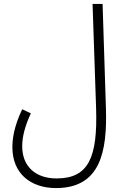

<svg xmlns="http://www.w3.org/2000/svg" viewBox="-20 -727 631 977"><path d="M43 22C43 157 137 230 265 230C491 230 526 45 519 -177L502 -707H451L469 -176C477 72 432 181 268 181C163 181 93 122 93 17C93 -33 108 -88 137 -150L93 -171C51 -83 43 -20 43 22Z"/></svg>

Font: Noto Sans Arabic UI Cn Lt
Style: Regular
Weight: 300
Width: 3
Designer: Monotype Design Team, Nadine Chahine and Nizar Qandah
Foundry: Monotype Imaging Inc.
Version: Version 2.010